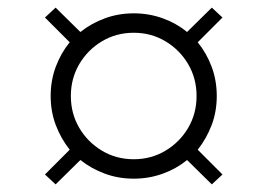

<svg xmlns="http://www.w3.org/2000/svg" viewBox="-20 -573 672 504"><path d="M126 -89 98 -115 163 -180Q140 -209 126.5 -244.5Q113 -280 113 -321Q113 -362 126.5 -398Q140 -434 163 -462L98 -527L126 -553L191 -489Q220 -512 255.5 -525Q291 -538 331 -538Q371 -538 407 -525Q443 -512 471 -489L536 -553L564 -527L499 -462Q522 -434 535.5 -398Q549 -362 549 -321Q549 -280 535.5 -244.5Q522 -209 499 -180L564 -115L536 -89L471 -153Q443 -130 407 -117Q371 -104 331 -104Q291 -104 255.5 -117Q220 -130 191 -153ZM331 -155Q377 -155 414.5 -177.5Q452 -200 474 -237.5Q496 -275 496 -321Q496 -367 474 -404.5Q452 -442 414.5 -464.5Q377 -487 331 -487Q285 -487 247.5 -464.5Q210 -442 188 -404.5Q166 -367 166 -321Q166 -275 188 -237.5Q210 -200 247.5 -177.5Q285 -155 331 -155Z"/></svg>

Font: Atkinson Hyperlegible Mono ExtraLight
Style: Italic
Weight: 200
Italic angle: -12°
Monospace: yes
Designer: Elliott Scott, Megan Eiswerth, Linus Boman, Theodore Petrosky, Letters from Sweden
Foundry: Applied Design Works, Letters from Sweden
Version: Version 2.001